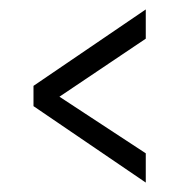

<svg xmlns="http://www.w3.org/2000/svg" viewBox="-20 -531 380 407"><path d="M289 -144 51 -306V-349L289 -511V-449L106 -326L289 -206Z"/></svg>

Font: Alumni Sans
Style: Regular
Weight: 400
Designer: Robert E. Leuschke
Foundry: Robert E. Leuschke
Version: Version 1.018